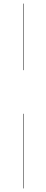

<svg xmlns="http://www.w3.org/2000/svg" viewBox="-20 -800 259 1070"><path d="M109 -779.9H111.5V-409H109ZM109 -166H111.5V250H109Z"/></svg>

Font: Bodoni* 72pt Fatface
Style: Regular
Weight: 900
Version: Version 2.3